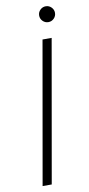

<svg xmlns="http://www.w3.org/2000/svg" viewBox="-96 -894 431 931"><g transform="rotate(-10 120.0 -428.0)"><path d="M35 0 158 -700H203L80 0ZM201 -778Q185 -778 173.5 -789.5Q162 -801 162 -817Q162 -833 173.5 -844.5Q185 -856 201 -856Q217 -856 228.5 -844.5Q240 -833 240 -817Q240 -801 228.5 -789.5Q217 -778 201 -778Z"/></g></svg>

Font: DM Sans 11pt ExtraLight
Style: Italic
Weight: 250
Italic angle: -10°
Version: Version 4.004;gftools[0.9.30]